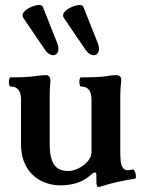

<svg xmlns="http://www.w3.org/2000/svg" viewBox="-20 -712 550 749"><path d="M356 -4.9V-27.8Q356 -39.1 350.1 -39.1Q344.7 -39.1 336.9 -32.2Q293 10.3 216.8 11.2Q175.8 11.2 140.6 -6.3Q105.5 -23.9 83.7 -60.3Q62 -96.7 62 -150.9V-324.2Q62 -374.5 21 -374.5Q18.1 -374.5 16.4 -379.6Q14.6 -384.8 14.6 -392.6Q14.6 -399.9 16.4 -405Q18.1 -410.2 21 -410.2Q84.5 -410.2 117.2 -415Q143.6 -418.9 159.2 -418.9Q167 -418.9 171.9 -413.6Q176.8 -408.2 176.8 -397.9Q173.8 -367.2 173.8 -337.9V-149.9Q173.8 -96.7 190.4 -70.8Q207 -44.9 246.1 -44.9Q265.1 -44.9 286.4 -55.4Q307.6 -65.9 322.3 -82.8Q336.9 -99.6 336.9 -117.2V-324.2Q336.9 -374.5 295.9 -374.5Q293 -374.5 291.3 -379.6Q289.6 -384.8 289.6 -392.6Q289.6 -399.9 291.3 -405Q293 -410.2 295.9 -410.2Q366.7 -410.2 393.1 -414.6Q407.7 -417 416.3 -418Q424.8 -418.9 433.1 -418.9Q441.9 -418.9 447.5 -414.3Q453.1 -409.7 453.1 -400.9Q449.2 -363.3 449.2 -337.9V-125Q449.2 -99.1 450.7 -84Q452.1 -68.8 458.7 -58.3Q465.3 -47.9 479 -47.9Q485.4 -47.9 496.1 -50.8Q502 -52.2 506.1 -43.2Q510.3 -34.2 510.3 -24.4Q510.3 -15.6 506.8 -15.1Q494.6 -13.2 474.4 -9.5Q454.1 -5.9 435.1 -1.5Q406.7 4.9 373.5 15.6Q370.1 17.1 362.8 17.1Q356 17.1 356 -4.9ZM70.3 -643.1Q67.9 -647.9 67.9 -651.9Q67.9 -661.6 78.9 -670.9Q89.8 -680.2 105.2 -686.3Q120.6 -692.4 132.3 -692.4Q144 -692.4 147 -685.5L203.6 -543Q208 -531.2 208 -522Q208 -510.3 202.1 -503.4Q196.3 -496.6 187.5 -496.6Q179.2 -496.6 170.2 -502.7Q161.1 -508.8 153.3 -521ZM228.5 -643.1Q226.1 -647.9 226.1 -651.9Q226.1 -661.6 237.1 -670.9Q248 -680.2 263.4 -686.3Q278.8 -692.4 290.5 -692.4Q302.2 -692.4 305.2 -685.5L361.8 -543Q366.2 -531.2 366.2 -522Q366.2 -510.3 360.4 -503.4Q354.5 -496.6 345.7 -496.6Q337.4 -496.6 328.4 -502.7Q319.3 -508.8 311.5 -521Z"/></svg>

Font: JuniusX
Style: Bold
Weight: 700
Designer: Peter S. Baker
Foundry: Briery Creek Software
Version: Version 1.004